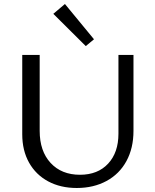

<svg xmlns="http://www.w3.org/2000/svg" viewBox="-20 -932 774 958"><path d="M246 -863 304 -912 449 -736 408 -702ZM91 -262V-658H178V-279Q178 -178 232.5 -119Q287 -60 379 -60Q468 -60 519.5 -115.5Q571 -171 571 -265V-658H646V-279Q646 -193 611 -128.5Q576 -64 511.5 -29Q447 6 363 6Q282 6 220.5 -27Q159 -60 125 -120.5Q91 -181 91 -262Z"/></svg>

Font: Ysabeau Infant Medium
Style: Regular
Weight: 500
Designer: Christian Thalmann (Catharsis Fonts)
Version: Version 0.003